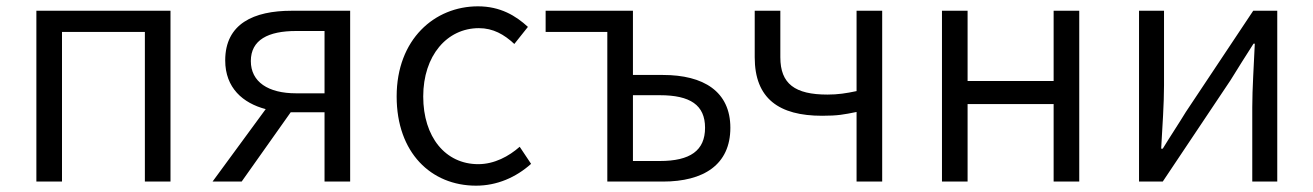

<svg xmlns="http://www.w3.org/2000/svg" viewBox="-20 -574 4152 607"><path d="M95 0H176V-473H438V0H519V-540H95Z M1006 -279H916C828 -279 773 -315 773 -381C773 -448 828 -476 916 -476H1006ZM902 -540C782 -540 692 -499 692 -383C692 -296 748 -248 820 -229L652 0H744L899 -219H900H1006V0H1087V-540Z M1485 13C1551 13 1611 -13 1659 -56L1623 -110C1589 -80 1543 -55 1492 -55C1388 -55 1318 -141 1318 -269C1318 -398 1393 -485 1494 -485C1539 -485 1574 -465 1606 -435L1649 -489C1611 -524 1562 -554 1491 -554C1354 -554 1234 -450 1234 -269C1234 -91 1343 13 1485 13Z M1900 0H2076C2204 0 2289 -53 2289 -170C2289 -285 2204 -337 2076 -337H1981V-540H1705V-473H1900ZM1981 -65V-273H2066C2162 -273 2209 -242 2209 -170C2209 -98 2162 -65 2066 -65Z M2688 0H2769V-540H2688V-286C2655 -279 2629 -275 2596 -275C2493 -275 2447 -309 2447 -393V-540H2366V-393C2366 -262 2443 -208 2579 -208C2629 -208 2648 -212 2688 -220Z M2958 0H3039V-245H3311V0H3392V-540H3311V-318H3039V-540H2958Z M3581 0H3656L3870 -320C3890 -353 3922 -403 3943 -436H3947C3944 -366 3939 -294 3939 -235V0H4018V-540H3942L3729 -220C3709 -187 3676 -137 3656 -104H3651C3655 -174 3660 -247 3660 -304V-540H3581Z"/></svg>

Font: Noto Sans CJK JP DemiLight
Style: Regular
Weight: 350
Designer: Ryoko NISHIZUKA (kana & ideographs); Paul D. Hunt (Latin, Greek & Cyrillic); Wenlong ZHANG (bopomofo); Sandoll Communica
Foundry: Adobe Systems Incorporated
Version: Version 1.004;PS 1.004;hotconv 1.0.82;makeotf.lib2.5.63406